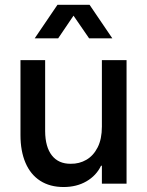

<svg xmlns="http://www.w3.org/2000/svg" viewBox="-20 -749 600 783"><path d="M496.1 0H395.5V-73.2H392.1Q372.6 -32.7 332.5 -9.5Q292.5 13.7 239.3 13.7Q183.6 13.7 144 -11.7Q104.5 -37.1 84 -85Q63.5 -132.8 63.5 -198.2V-503.9H164.1V-213.9Q164.6 -149.4 191.7 -115Q218.8 -80.6 268.6 -81.1Q303.2 -80.6 332 -97.2Q360.8 -113.8 378.2 -147.9Q395.5 -182.1 395.5 -232.4V-503.9H496.1ZM214.4 -729.5H345.2L438 -592.8H343.3L279.8 -685.1L217.3 -592.8H121.6Z"/></svg>

Font: Wanted Sans Medium
Style: Regular
Weight: 500
Designer: Original Design by Kil Hyung-jin and Kang Hanbin, Wanted Lab, Inc; Hangeul from Source Han Sans by Jang Soo-young and Ka
Foundry: Wanted Lab, Inc.
Version: Version 1.001